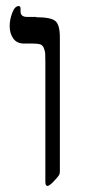

<svg xmlns="http://www.w3.org/2000/svg" viewBox="-20 -609 295 635"><path d="M100 -553V-552Q147 -552 162.5 -540Q178 -528 178 -485V-43Q178 -33 174 -28Q170 -22 156.5 -8Q143 6 137 6Q130 6 130 -8Q130 -12 130 -14V-403Q130 -424 129.5 -432Q129 -440 125 -450Q121 -460 112.5 -462.5Q104 -465 88 -465H59Q36 -465 24 -481.5Q12 -498 12 -523Q12 -544 20.5 -566.5Q29 -589 42 -589Q48 -589 48 -580V-571Q48 -553 70 -553Z"/></svg>

Font: Libra Serif Modern
Style: Regular
Weight: 400
Designer: Stefan Peev, Context Ltd
Foundry: Stefan Peev, Context Ltd
Version: Version 1.000